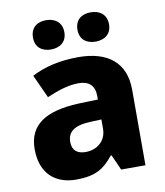

<svg xmlns="http://www.w3.org/2000/svg" viewBox="-85 -830 784 910"><g transform="rotate(-10 306.5 -374.5)"><path d="M123 -688C123 -640 156 -618 198 -618C239 -618 274 -640 274 -688C274 -737 239 -759 198 -759C156 -759 123 -737 123 -688ZM337 -688C337 -640 370 -618 413 -618C454 -618 489 -640 489 -688C489 -737 454 -759 413 -759C370 -759 337 -737 337 -688ZM318 -560C230 -560 153 -542 93 -510L144 -398C197 -421 249 -438 298 -438C346 -438 375 -415 375 -362V-346L281 -343C122 -336 39 -283 39 -166C39 -46 111 10 208 10C299 10 342 -15 389 -74H393L426 0H543V-364C543 -493 461 -560 318 -560ZM324 -248 375 -250V-206C375 -147 331 -111 275 -111C237 -111 211 -128 211 -170C211 -217 240 -245 324 -248Z"/></g></svg>

Font: Noto Sans Gurmukhi ExtraBold
Style: Regular
Weight: 800
Designer: Jelle Bosma - Monotype Design Team
Foundry: Monotype Imaging Inc.
Version: Version 2.004